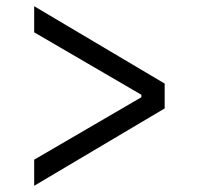

<svg xmlns="http://www.w3.org/2000/svg" viewBox="-20 -586 640 618"><path d="M90 -72 435 -273V-281L90 -482V-566L510 -317V-237L90 12Z"/></svg>

Font: Aneliza
Style: Regular
Weight: 400
Designer: Mike Abbink, Paul van der Laan, Pieter van Rosmalen
Foundry: Bold Monday
Version: Version 3.001;September 8, 2019;FontCreator 11.5.0.2425 64-b